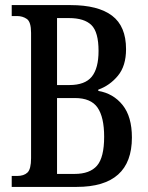

<svg xmlns="http://www.w3.org/2000/svg" viewBox="-20 -734 580 754"><path d="M26 0V-43H47Q74 -43 88 -56.5Q102 -70 102 -113V-605Q102 -648 85.5 -659.5Q69 -671 47 -671H26V-714H257Q365 -714 420 -672.5Q475 -631 475 -541Q475 -475 443 -436.5Q411 -398 366 -382V-377Q425 -367 461.5 -321.5Q498 -276 498 -194Q498 0 281 0ZM252 -400Q314 -400 340.5 -433Q367 -466 367 -534Q367 -608 339 -635.5Q311 -663 251 -663H204V-400ZM273 -51Q333 -51 361 -83.5Q389 -116 389 -197Q389 -274 363 -311.5Q337 -349 274 -349H204V-51Z"/></svg>

Font: Noto Serif Thai ExtraCondensed Medium
Style: Regular
Weight: 500
Width: 2
Designer: Monotype Design Team
Foundry: Monotype Imaging Inc.
Version: Version 2.002; ttfautohint (v1.8.4.7-5d5b)